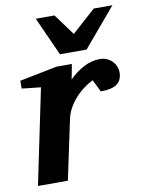

<svg xmlns="http://www.w3.org/2000/svg" viewBox="-82 -781 640 840"><g transform="rotate(-10 238.0 -361.0)"><path d="M456.1 -429.2Q456.1 -394.5 434.1 -377.2Q412.1 -359.9 360.8 -359.9L334 -414.1Q310.5 -402.3 289.3 -386Q268.1 -369.6 251.5 -350.1Q234.9 -330.6 223.1 -308.6Q211.4 -286.6 207 -264.2L150.9 0H18.1L106 -422.9L22 -432.1V-466.8L188 -500H256.8L244.1 -433.1Q257.3 -446.8 273.2 -459Q289.1 -471.2 306.6 -480.5Q324.2 -489.7 342.8 -494.9Q361.3 -500 379.9 -500Q399.4 -500 413.8 -492.9Q428.2 -485.8 437.5 -475.3Q446.8 -464.8 451.4 -452.4Q456.1 -439.9 456.1 -429.2ZM331.1 -550.8H212.9L135.7 -722.2H218.8L288.1 -627.9L393.1 -722.2H476.1Z"/></g></svg>

Font: Charis SIL Am
Style: Bold Italic
Weight: 700
Italic angle: -11°
Foundry: SIL International
Version: Version 5.000